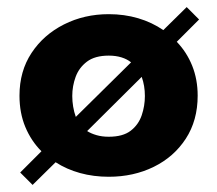

<svg xmlns="http://www.w3.org/2000/svg" viewBox="-20 -490 613 542"><path d="M72 32 37 -3 97 -63Q68 -92 51.5 -131.5Q35 -171 35 -220Q35 -289 69 -340.5Q103 -392 160.5 -421Q218 -450 287 -450Q331 -450 370 -438.5Q409 -427 441 -405L507 -470L542 -435L479 -372Q507 -343 522.5 -304.5Q538 -266 538 -220Q538 -150 504.5 -98.5Q471 -47 414 -19Q357 9 287 9Q244 9 206 -1.5Q168 -12 137 -32ZM287 -104Q327 -104 349 -121Q371 -138 380 -164.5Q389 -191 389 -219Q389 -248 380 -273L226 -120Q237 -113 252.5 -108.5Q268 -104 287 -104ZM194 -160 350 -314Q339 -323 323 -328Q307 -333 287 -333Q248 -333 225.5 -316Q203 -299 193.5 -273Q184 -247 184 -219Q184 -204 186.5 -189Q189 -174 194 -160Z"/></svg>

Font: Teachers
Style: Regular
Weight: 400
Designer: Alfredo Marco Pradil, Chank Diesel
Version: Version 1.001